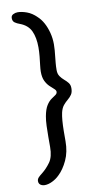

<svg xmlns="http://www.w3.org/2000/svg" viewBox="-92 -671 441 890"><g transform="rotate(-10 129.0 -226.5)"><path d="M44 178.5Q37 178.5 30.5 176Q24 173.5 20 168.5Q16 163.5 16 155Q16 145 24 137Q32 129 41.5 122Q63 105 81 80Q99 55 99 8.5Q99 -11.5 99 -38Q99 -64.5 100 -90.5Q101 -116.5 104.5 -135Q110.5 -167.5 121.5 -184.8Q132.5 -202 144.5 -210.2Q156.5 -218.5 164.8 -224.2Q173 -230 173 -238.5Q173 -245.5 164.5 -252.8Q156 -260 144.8 -270.8Q133.5 -281.5 125.2 -298.5Q117 -315.5 117 -342.5Q117 -353.5 119.2 -372Q121.5 -390.5 123.8 -412.8Q126 -435 126 -455.5Q126 -501.5 111.8 -532.5Q97.5 -563.5 60 -577.5Q47 -582 37.2 -588.8Q27.5 -595.5 27.5 -610Q27.5 -622 37.5 -627.2Q47.5 -632.5 59 -632.5Q78 -632.5 102 -623.8Q126 -615 147 -594Q162.5 -580 174 -558.8Q185.5 -537.5 192.2 -511.5Q199 -485.5 199 -457Q199 -442.5 197.8 -428.8Q196.5 -415 195 -400.5Q193.5 -386 192 -370.5Q190.5 -355 190.5 -337Q190.5 -319 198.5 -307.5Q206.5 -296 217 -287.2Q227.5 -278.5 235.5 -268.5Q243.5 -258.5 243.5 -243Q243.5 -224 236 -213Q228.5 -202 217.5 -193Q206.5 -184 196.5 -172Q186.5 -160 181.5 -139Q178 -123.5 176.2 -101.5Q174.5 -79.5 174.2 -54.5Q174 -29.5 174 -5Q174 45 156 83.8Q138 122.5 113.5 145.5Q99 160 80 169.2Q61 178.5 44 178.5Z"/></g></svg>

Font: Gluten Thin Light
Style: Regular
Weight: 300
Version: Version 1.300